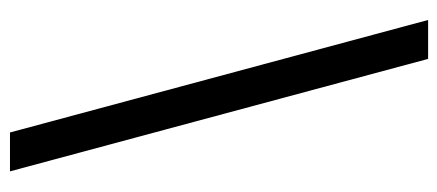

<svg xmlns="http://www.w3.org/2000/svg" viewBox="-276 -526 911 400"><g transform="rotate(-90 180.0 -326.5)"><path d="M22.5 -761.7H103.5L337.9 109.4H256.8Z"/></g></svg>

Font: Raveo Variable
Style: Regular
Weight: 400
Designer: Jakub Foglar, Rasmus Andersson (Inter)
Foundry: Jakubfoglar.com
Version: Version 1.000;Glyphs 3.2.3 (3260)